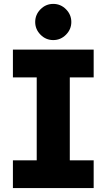

<svg xmlns="http://www.w3.org/2000/svg" viewBox="-20 -951 539 971"><path d="M45.3 0V-140.3H165.7V-559.7H45.3V-700H453.7V-559.7H333V-140.3H453.7V0ZM249.3 -748.3Q212 -748.3 185 -775.5Q158 -802.7 158 -839.7Q158 -877 185 -904.2Q212 -931.3 249.3 -931.3Q286.7 -931.3 313.7 -904.2Q340.7 -877 340.7 -839.7Q340.7 -802.7 313.7 -775.5Q286.7 -748.3 249.3 -748.3Z"/></svg>

Font: MuseoModerno Thin
Style: Regular
Weight: 100
Designer: Pablo Cosgaya, Héctor Gatti, Marcela Romero, and the Authors of The MuseoModerno Project.
Foundry: Omnibus-Type Team
Version: Version 1.003